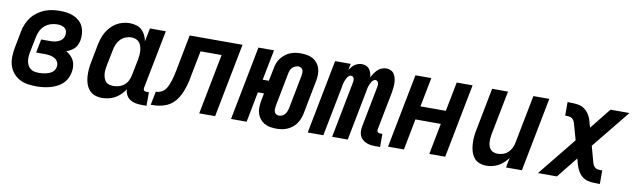

<svg xmlns="http://www.w3.org/2000/svg" viewBox="-38 -943 4476 1356"><g transform="rotate(10 2200.0 -265.0)"><path d="M236 12Q203 12 171.5 7Q140 2 113.5 -13Q87 -28 68 -51.5Q49 -75 40.5 -104.5Q32 -134 33 -166.5Q34 -199 40 -231L63 -351Q68 -378 79 -404.5Q90 -431 107.5 -454Q125 -477 149.5 -495Q174 -513 200.5 -523.5Q227 -534 254 -538Q281 -542 308 -542Q334 -542 359.5 -538.5Q385 -535 408 -525Q431 -515 449 -499Q467 -483 477 -461Q487 -439 489.5 -413.5Q492 -388 487 -361Q484 -346 477.5 -330.5Q471 -315 459 -303Q447 -291 432.5 -283Q418 -275 402 -269Q420 -259 435 -244.5Q450 -230 458.5 -211Q467 -192 468.5 -170Q470 -148 465 -126Q461 -103 449 -81Q437 -59 418 -42.5Q399 -26 376 -15.5Q353 -5 329.5 1Q306 7 282.5 9.5Q259 12 236 12ZM238 -85Q249 -85 261 -86Q273 -87 284.5 -89.5Q296 -92 307 -96Q318 -100 328.5 -107Q339 -114 346 -124.5Q353 -135 355 -146Q359 -166 351 -182.5Q343 -199 327.5 -208Q312 -217 293 -220Q274 -223 255 -223H194L213 -320H274Q284 -320 294 -320.5Q304 -321 314.5 -323.5Q325 -326 335.5 -330.5Q346 -335 354.5 -341.5Q363 -348 368.5 -358Q374 -368 376 -378Q379 -393 375.5 -407Q372 -421 361.5 -429.5Q351 -438 336.5 -441.5Q322 -445 307 -445Q285 -445 262 -438Q239 -431 220 -415.5Q201 -400 189.5 -377.5Q178 -355 174 -333L150 -213Q147 -197 146.5 -180.5Q146 -164 149 -149Q152 -134 159.5 -121Q167 -108 179 -99.5Q191 -91 206 -88Q221 -85 238 -85Z M707 12Q679 12 654.5 3Q630 -6 614 -25.5Q598 -45 590 -70Q582 -95 580.5 -122Q579 -149 581.5 -176.5Q584 -204 590 -231L613 -351Q618 -375 625.5 -398.5Q633 -422 645.5 -444Q658 -466 676 -485Q694 -504 716 -517Q738 -530 762 -536Q786 -542 809 -542Q834 -542 857 -535.5Q880 -529 896.5 -513.5Q913 -498 923 -477.5Q933 -457 937 -434L956 -530H1070L988 -111Q987 -106 987.5 -101Q988 -96 991 -92Q994 -88 999 -86.5Q1004 -85 1009 -85H1027V12H990Q967 12 946 7.5Q925 3 908 -8Q891 -19 881 -38Q871 -57 870 -79Q857 -58 838.5 -40Q820 -22 799 -10.5Q778 1 754 6.5Q730 12 707 12ZM771 -85Q791 -85 811.5 -91Q832 -97 848.5 -110.5Q865 -124 874.5 -143Q884 -162 888 -182L912 -302Q915 -318 916 -334.5Q917 -351 915.5 -367Q914 -383 909 -397.5Q904 -412 894 -423.5Q884 -435 869 -440Q854 -445 838 -445Q817 -445 796 -436.5Q775 -428 759.5 -411Q744 -394 736 -374Q728 -354 724 -333L700 -213Q697 -198 696 -183Q695 -168 697 -153.5Q699 -139 704 -125.5Q709 -112 718.5 -102.5Q728 -93 742 -89Q756 -85 771 -85Z M1403 0 1487 -433H1336L1301 -255Q1298 -236 1294 -217Q1290 -198 1284.5 -179.5Q1279 -161 1272 -142.5Q1265 -124 1255.5 -106Q1246 -88 1233.5 -71.5Q1221 -55 1204.5 -41.5Q1188 -28 1169 -20Q1150 -12 1130.5 -7.5Q1111 -3 1092 -1.5Q1073 0 1055 0L1074 -97Q1092 -97 1110.5 -105Q1129 -113 1141 -128.5Q1153 -144 1160.5 -162Q1168 -180 1173.5 -198Q1179 -216 1183 -234Q1187 -252 1191 -271L1241 -530H1620L1517 0Z M1958 12Q1935 12 1912.5 8Q1890 4 1871.5 -6.5Q1853 -17 1839.5 -34Q1826 -51 1819.5 -71.5Q1813 -92 1813.5 -115.5Q1814 -139 1818 -162L1829 -218H1785L1743 0H1631L1734 -530H1846L1803 -312H1847L1866 -405Q1869 -424 1876 -442.5Q1883 -461 1895.5 -477.5Q1908 -494 1924.5 -507Q1941 -520 1959.5 -528Q1978 -536 1997.5 -539Q2017 -542 2036 -542Q2059 -542 2082 -538Q2105 -534 2123.5 -523.5Q2142 -513 2155.5 -496Q2169 -479 2175 -458.5Q2181 -438 2181 -414.5Q2181 -391 2176 -368L2129 -125Q2125 -106 2117.5 -87.5Q2110 -69 2098.5 -52.5Q2087 -36 2070 -23Q2053 -10 2034.5 -2Q2016 6 1996.5 9Q1977 12 1958 12ZM1959 -82Q1971 -82 1982 -87Q1993 -92 2001 -101Q2009 -110 2013.5 -121Q2018 -132 2021 -143L2068 -386Q2070 -397 2070.5 -407.5Q2071 -418 2067.5 -427.5Q2064 -437 2055 -442.5Q2046 -448 2035 -448Q2024 -448 2012.5 -443Q2001 -438 1992.5 -429Q1984 -420 1979.5 -409Q1975 -398 1973 -387L1926 -144Q1924 -133 1924 -122.5Q1924 -112 1927.5 -102.5Q1931 -93 1940 -87.5Q1949 -82 1959 -82Z M2666 12Q2648 12 2631.5 9.5Q2615 7 2600.5 0.5Q2586 -6 2574 -17Q2562 -28 2556 -42.5Q2550 -57 2549.5 -74Q2549 -91 2552 -108L2609 -402Q2611 -410 2611 -417.5Q2611 -425 2609 -432Q2607 -439 2601 -443.5Q2595 -448 2588 -448Q2579 -448 2571.5 -441Q2564 -434 2559.5 -426Q2555 -418 2551.5 -410Q2548 -402 2545 -393Q2542 -384 2540.5 -375.5Q2539 -367 2538 -359L2468 0H2356L2434 -402Q2436 -410 2436 -417.5Q2436 -425 2434 -432Q2432 -439 2426.5 -443.5Q2421 -448 2413 -448Q2404 -448 2396.5 -441Q2389 -434 2384.5 -426Q2380 -418 2376.5 -410Q2373 -402 2370 -393Q2367 -384 2365.5 -375.5Q2364 -367 2363 -359L2293 0H2181L2284 -530H2396L2387 -485Q2394 -496 2403.5 -507Q2413 -518 2424.5 -526Q2436 -534 2449 -538Q2462 -542 2475 -542Q2492 -542 2506.5 -535.5Q2521 -529 2529.5 -517Q2538 -505 2542.5 -490Q2547 -475 2548 -459Q2555 -474 2565 -489Q2575 -504 2588 -516.5Q2601 -529 2617.5 -535.5Q2634 -542 2650 -542Q2668 -542 2683 -534.5Q2698 -527 2706.5 -513.5Q2715 -500 2719 -483.5Q2723 -467 2723.5 -450Q2724 -433 2722 -415.5Q2720 -398 2717 -380L2664 -108Q2663 -103 2663.5 -98Q2664 -93 2667 -89.5Q2670 -86 2674.5 -84Q2679 -82 2685 -82H2702V12Z M2757 0 2860 -530H2974L2933 -320H3115L3156 -530H3270L3167 0H3053L3096 -223H2914L2871 0Z M3463 12Q3436 12 3412 2.5Q3388 -7 3373 -27Q3358 -47 3351 -72Q3344 -97 3342.5 -123.5Q3341 -150 3343.5 -177Q3346 -204 3352 -231L3410 -530H3524L3462 -213Q3459 -198 3458 -183.5Q3457 -169 3458 -154.5Q3459 -140 3463.5 -127Q3468 -114 3477 -104Q3486 -94 3499.5 -89.5Q3513 -85 3528 -85Q3547 -85 3566.5 -91.5Q3586 -98 3601 -112Q3616 -126 3625.5 -144.5Q3635 -163 3638 -182L3706 -530H3820L3717 0H3603L3617 -71Q3603 -52 3586 -36Q3569 -20 3548.5 -9Q3528 2 3506.5 7Q3485 12 3463 12Z M4270 0Q4249 0 4228.5 -1Q4208 -2 4189 -6.5Q4170 -11 4154.5 -22Q4139 -33 4128 -48Q4117 -63 4109.5 -80.5Q4102 -98 4097 -116L4088 -150L3968 0H3832L4054 -274L4022 -388Q4019 -399 4013.5 -409Q4008 -419 3999 -425Q3990 -431 3978 -432Q3966 -433 3953 -433H3951V-530H3957Q3978 -530 3998 -529Q4018 -528 4037.5 -523.5Q4057 -519 4072 -508Q4087 -497 4098.5 -482Q4110 -467 4117.5 -449.5Q4125 -432 4129 -414L4139 -380L4259 -530H4395L4173 -256L4204 -142Q4207 -131 4212.5 -121Q4218 -111 4227.5 -105Q4237 -99 4249 -98Q4261 -97 4274 -97H4276V0Z"/></g></svg>

Font: Lode Term
Style: Bold Italic
Weight: 700
Italic angle: -11°
Monospace: yes
Designer: Belleve Invis
Foundry: Belleve Invis
Version: Version 29.2.0